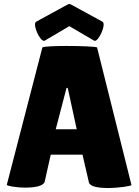

<svg xmlns="http://www.w3.org/2000/svg" viewBox="-20 -929 695 961"><path d="M466 -691C466 -696 383 -699 311 -699C250 -699 192 -696 192 -691L14 -4C14 1 57 10 108 10C152 10 199 3 204 -21L234 -155H393L425 -16C430 5 472 12 519 12C576 12 638 2 638 -3ZM259 -282 313 -489H319L364 -282ZM452 -725C473 -717 515 -811 492 -821L338 -905C333 -908 330 -909 327 -909C324 -909 321 -908 316 -905L162 -821C139 -811 181 -717 203 -725L327 -798Z"/></svg>

Font: Lilita 2
Style: Regular
Weight: 400
Designer: Juan Montoreano
Foundry: Juan Montoreano
Version: Version 2.001